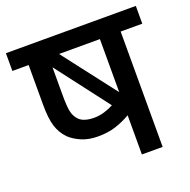

<svg xmlns="http://www.w3.org/2000/svg" viewBox="-114 -733 834 843"><g transform="rotate(-20 303.5 -311.0)"><path d="M607 -622V-539H506V0H409V-183Q376 -164 340 -152Q304 -140 255 -140Q213 -140 180 -154Q147 -168 125 -189Q99 -216 87.5 -252.5Q76 -289 76 -354V-539H0V-622ZM409 -539H218L409 -291ZM199 -244Q221 -223 268 -223Q292 -223 315.5 -230Q339 -237 359 -248L171 -494V-364Q171 -307 177 -283.5Q183 -260 199 -244Z"/></g></svg>

Font: Noto Sans Medium
Style: Regular
Weight: 500
Designer: Monotype Design Team
Foundry: Monotype Imaging Inc.
Version: Version 2.007